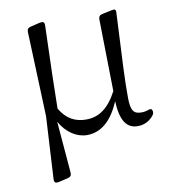

<svg xmlns="http://www.w3.org/2000/svg" viewBox="-82 -600 790 881"><g transform="rotate(-10 312.5 -159.5)"><path d="M116 -100 100 187C99 197 101 203 104 206C107 209 114 209 124 207L166 197C178 194 183 187 182 174L162 -66C192 -12 240 18 287 18C353 18 405 -28 440 -113C444 -22 471 18 523 18C555 18 579 4 597 -18C604 -27 604 -35 601 -43C598 -51 590 -50 578 -45C571 -43 562 -41 551 -41C516 -41 501 -55 501 -118C500 -196 505 -285 516 -507C517 -518 516 -523 513 -526C510 -529 504 -528 494 -526L452 -517C440 -515 434 -508 434 -495L440 -160C402 -87 356 -53 296 -53C247 -53 206 -71 174 -125C175 -219 178 -315 184 -506C185 -517 183 -523 180 -526C177 -529 170 -529 160 -527L118 -517C106 -514 101 -508 101 -495Z"/></g></svg>

Font: 寒蝉锦书宋
Style: Regular
Weight: 400
Designer: 寒蝉锦书宋{Warren} 思源宋体{Ryoko NISHIZUKA 西塚涼子 (kana & ideographs); Frank Grießhammer (Latin, Greek & Cyrillic); Wenlong ZHANG 
Foundry: Adobe & ChillType
Version: Version 2.000;Glyphs 3.1.1 (3135)